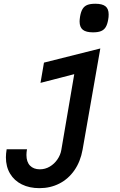

<svg xmlns="http://www.w3.org/2000/svg" viewBox="-20 -816 640 1024"><path d="M121 10.5Q121 47.5 140 67.2Q159 87 192.5 87Q221 87 245.5 72.5Q270 58 286.2 34.2Q302.5 10.5 307 -16L376 -420.5L196 -374L214.5 -482L515 -557.5L420.5 -18Q409 46 376.8 92.2Q344.5 138.5 296.5 163Q248.5 187.5 190.5 187.5Q137 187.5 96.5 167.5Q56 147.5 33.8 110.2Q11.5 73 11.5 23Q11.5 4 15.5 -20H124Q121 -3.5 121 10.5ZM404.5 -701.5Q404.5 -711.5 407 -727.5Q411.5 -754 420.8 -768.8Q430 -783.5 446 -789.8Q462 -796 488.5 -796Q525.5 -796 542.5 -782.5Q559.5 -769 559.5 -739Q559.5 -724 557 -711.5Q552.5 -685.5 543.5 -671Q534.5 -656.5 518.5 -650Q502.5 -643.5 476 -643.5Q439 -643.5 421.8 -657.2Q404.5 -671 404.5 -701.5Z"/></svg>

Font: JuliaMono SemiBoldItalic
Style: Regular
Weight: 600
Italic angle: -9°
Monospace: yes
Designer: cormullion
Foundry: corm
Version: Version 0.049; ttfautohint (v1.8.4)